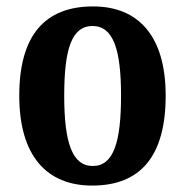

<svg xmlns="http://www.w3.org/2000/svg" viewBox="-20 -568 577 598"><path d="M267 10C418 10 496 -82 496 -270C496 -457 410 -548 270 -548C119 -548 40 -457 40 -270C40 -82 126 10 267 10ZM269 -51C204 -51 180 -126 180 -270C180 -414 203 -487 268 -487C333 -487 357 -414 357 -270C357 -126 334 -51 269 -51Z"/></svg>

Font: Noto Serif Devanagari Condensed
Style: Bold
Weight: 700
Width: 3
Designer: Universal Thirst, Indian Type Foundry and the Monotype Design Team
Foundry: Monotype Imaging Inc.
Version: Version 2.004